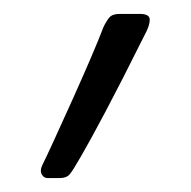

<svg xmlns="http://www.w3.org/2000/svg" viewBox="-20 -573 271 273"><path d="M192.9 -544.9Q192.9 -536.6 186 -523.9Q150.9 -453.6 129.9 -414.1Q108.9 -374.5 96.4 -352.8Q84 -331.1 79.3 -325.4Q74.7 -319.8 64.9 -319.8H47.9Q43.5 -319.8 40.8 -323Q38.1 -326.2 38.1 -330.1Q38.1 -334 40.5 -338.9Q51.3 -360.8 83.3 -431.9Q115.2 -502.9 127 -534.2Q130.9 -542.5 135.3 -547.9Q139.6 -553.2 149.9 -553.2H179.2Q192.9 -553.2 192.9 -544.9Z"/></svg>

Font: Liberation Serif
Style: Regular
Weight: 400
Designer: Steve Matteson
Foundry: Ascender Corporation
Version: Version 2.1.5